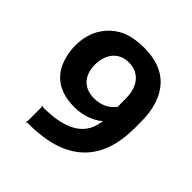

<svg xmlns="http://www.w3.org/2000/svg" viewBox="-193 -870 1030 1030"><g transform="rotate(45 322.5 -355.0)"><path d="M440 -266C421 -158 322 -111 168 -111H164C162 -111 159 -114 158 -115L154 -112C155 -111 158 -108 158 -106V2C158 4 155 7 154 8L158 11C159 10 161 7 164 7H170C246 7 312 -2 368 -21C521 -75 591 -197 591 -381V-431C591 -474 585 -514 574 -550C544 -645 474 -721 321 -721C275 -721 234 -714 198 -701C112 -664 52 -584 52 -469C52 -435 57 -404 66 -375C91 -293 154 -230 282 -230C341 -230 389 -248 425 -271C435 -278 450 -289 456 -297L451 -299C446 -291 442 -277 440 -266ZM199 -471C199 -539 235 -607 320 -607C338 -607 354 -604 370 -598C422 -575 445 -523 445 -456V-409C445 -407 445 -394 446 -393L450 -396C449 -397 440 -390 439 -389C418 -361 377 -338 325 -338C235 -338 199 -399 199 -471Z"/></g></svg>

Font: Asimov
Style: EdgeWide
Weight: 500
Designer: Google
Version: Version 2.000980: 2014